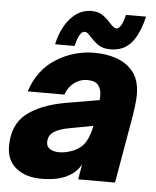

<svg xmlns="http://www.w3.org/2000/svg" viewBox="-54 -813 710 872"><g transform="rotate(5 300.5 -377.5)"><path d="M8 -123Q8 -221 71 -271Q134 -321 248 -341L400 -367Q401 -373 401 -385Q401 -416 388 -433Q374 -453 335 -453Q304 -453 277 -433Q250 -413 238 -378H71Q103 -478 183.5 -528.5Q264 -579 358 -579Q410 -579 453.5 -565Q497 -551 524 -523Q547 -500 556.5 -471Q566 -442 566 -405Q566 -362 549 -269L502 0H334L346 -69Q328 -37 297 -18Q249 12 167 12Q96 12 52 -23Q8 -58 8 -123ZM302 -129Q337 -144 354.5 -171.5Q372 -199 382 -248L275 -228Q229 -220 204 -203.5Q179 -187 179 -156Q179 -135 195.5 -125Q212 -115 238 -115Q268 -115 302 -129ZM336 -648Q325 -660 319 -665Q313 -670 305 -670Q281 -670 265 -602H176Q193 -678 233.5 -722.5Q274 -767 328 -767Q358 -767 377.5 -754Q397 -741 416 -720Q424 -711 432 -704.5Q440 -698 447 -698Q458 -698 468 -714.5Q478 -731 485 -763H577Q557 -680 522 -640.5Q487 -601 429 -601Q395 -601 375.5 -613.5Q356 -626 336 -648Z"/></g></svg>

Font: Open Sauce One Black Italic
Style: Regular
Weight: 900
Italic angle: -10°
Designer: Alfredo Marco Pradil
Foundry: Creative Sauce Fz LLC
Version: Version 1.477